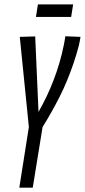

<svg xmlns="http://www.w3.org/2000/svg" viewBox="-20 -872 394 892"><path d="M69.7 0 114.1 -281.8 71.9 -700.7 143.5 -702.8 158.9 -352.1Q178.5 -386.3 196.1 -423.1Q213.7 -459.9 228.7 -499Q243.8 -538 255.9 -579.4Q268.1 -620.9 277.1 -665.8Q279.1 -675.5 280.7 -685Q282.4 -694.4 283.4 -703.5L354.1 -700.7Q352.8 -690.9 350.5 -680.5Q348.2 -670.1 346.2 -660Q334.8 -616.6 320.8 -575.7Q306.8 -534.7 290.9 -496.3Q275 -457.8 256.4 -421.3Q237.8 -384.7 218.4 -350.2Q199 -315.7 177.8 -281.8L132.1 0ZM147 -793.3 156.2 -851.7H319.8L310.6 -793.3Z"/></svg>

Font: Georama
Style: Italic
Weight: 400
Width: 2
Italic angle: -9°
Designer: Jean-Baptiste Levee
Foundry: Production Type
Version: Version 1.000